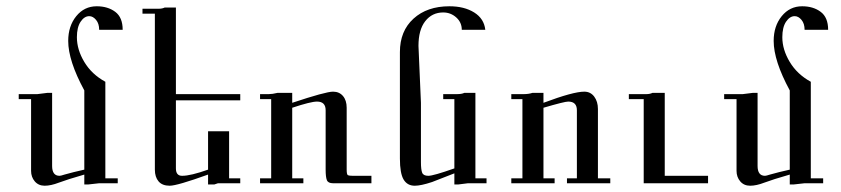

<svg xmlns="http://www.w3.org/2000/svg" viewBox="-20 -594 2653 606"><path d="M367.2 -500Q351.6 -500 339.8 -500Q304.7 -500 293 -500Q293 -519.5 283.2 -531.2Q273.4 -543 261.7 -543Q246.1 -543 234.4 -525.4Q222.7 -507.8 222.7 -476.6Q222.7 -437.5 246.1 -398.4Q269.5 -359.4 312.5 -335.9V-31.2H351.6V-15.6H320.3Q308.6 -15.6 293 -15.6L257.8 -11.7H246.1V-43Q191.4 -27.3 166 -17.6Q140.6 -7.8 121.1 -7.8Q101.6 -7.8 89.8 -21.5Q78.1 -35.2 78.1 -54.7V-281.2H39.1V-296.9H97.7L128.9 -300.8H144.5V-70.3Q144.5 -39.1 168 -39.1Q171.9 -39.1 183.6 -43Q210.9 -50.8 246.1 -58.6V-308.6Q195.3 -402.3 195.3 -464.8Q195.3 -511.7 220.7 -543Q246.1 -574.2 285.2 -574.2Q320.3 -574.2 343.8 -556.6Q367.2 -539.1 367.2 -500Z M738.3 -15.6H687.5Q679.7 -15.6 668 -15.6L656.2 -11.7H636.7V-43Q539.1 -7.8 515.6 -7.8Q492.2 -7.8 480.5 -21.5Q468.8 -35.2 468.8 -58.6V-550.8H429.7V-566.4H480.5Q492.2 -566.4 500 -570.3H519.5H535.2V-296.9H738.3V-277.3H535.2V-62.5Q535.2 -39.1 554.7 -39.1Q582 -39.1 636.7 -58.6V-179.7H703.1V-31.2H738.3Z M1152.3 -15.6H1031.2Q1015.6 -15.6 1011.7 -25.4Q1007.8 -35.2 1007.8 -58.6V-246.1Q1007.8 -273.4 980.5 -273.4Q960.9 -273.4 902.3 -253.9V-31.2H937.5V-15.6H800.8V-31.2H835.9V-281.2H800.8V-296.9H828.1Q839.8 -296.9 855.5 -300.8H882.8H902.3V-269.5Q1007.8 -304.7 1031.2 -304.7Q1050.8 -304.7 1062.5 -291Q1074.2 -277.3 1074.2 -253.9V-58.6Q1074.2 -43 1078.1 -41Q1082 -39.1 1093.8 -39.1H1152.3Z M1515.6 -15.6H1488.3Q1476.6 -15.6 1457 -15.6L1425.8 -11.7H1414.1V-46.9L1343.8 -19.5Q1308.6 -7.8 1289.1 -7.8Q1265.6 -7.8 1253.9 -27.3Q1242.2 -46.9 1242.2 -93.8V-429.7Q1242.2 -496.1 1285.2 -535.2Q1328.1 -574.2 1398.4 -574.2Q1445.3 -574.2 1476.6 -554.7Q1507.8 -535.2 1511.7 -500H1437.5Q1437.5 -523.4 1419.9 -539.1Q1402.3 -554.7 1378.9 -554.7Q1343.8 -554.7 1322.3 -527.3Q1300.8 -500 1300.8 -449.2L1308.6 -269.5V-82Q1308.6 -58.6 1312.5 -48.8Q1316.4 -39.1 1332 -39.1Q1347.7 -39.1 1414.1 -62.5V-281.2H1378.9V-296.9H1421.9Q1437.5 -296.9 1445.3 -300.8H1468.8H1480.5V-31.2H1515.6Z M1906.2 -15.6H1769.5V-31.2H1800.8V-246.1Q1800.8 -273.4 1773.4 -273.4Q1761.7 -273.4 1695.3 -253.9V-31.2H1730.5V-15.6H1593.8V-31.2H1628.9V-281.2H1593.8V-296.9H1632.8Q1648.4 -296.9 1660.2 -300.8H1683.6H1695.3V-269.5Q1789.1 -304.7 1824.2 -304.7Q1843.8 -304.7 1855.5 -289.1Q1867.2 -273.4 1867.2 -250V-31.2H1906.2Z M2214.8 -15.6H2011.7V-281.2H1964.8V-296.9H2019.5Q2031.2 -296.9 2039.1 -300.8H2062.5H2078.1V-39.1H2214.8Z M2593.8 -500Q2578.1 -500 2566.4 -500Q2531.2 -500 2519.5 -500Q2519.5 -519.5 2509.8 -531.2Q2500 -543 2488.3 -543Q2472.7 -543 2460.9 -525.4Q2449.2 -507.8 2449.2 -476.6Q2449.2 -437.5 2472.7 -398.4Q2496.1 -359.4 2539.1 -335.9V-31.2H2578.1V-15.6H2546.9Q2535.2 -15.6 2519.5 -15.6L2484.4 -11.7H2472.7V-43Q2418 -27.3 2392.6 -17.6Q2367.2 -7.8 2347.7 -7.8Q2328.1 -7.8 2316.4 -21.5Q2304.7 -35.2 2304.7 -54.7V-281.2H2265.6V-296.9H2324.2L2355.5 -300.8H2371.1V-70.3Q2371.1 -39.1 2394.5 -39.1Q2398.4 -39.1 2410.2 -43Q2437.5 -50.8 2472.7 -58.6V-308.6Q2421.9 -402.3 2421.9 -464.8Q2421.9 -511.7 2447.3 -543Q2472.7 -574.2 2511.7 -574.2Q2546.9 -574.2 2570.3 -556.6Q2593.8 -539.1 2593.8 -500Z"/></svg>

Font: 和音 by 宁静之雨，公众号njzyshare
Style: Regular
Weight: 400
Designer: Steve Matteson
Foundry: Ascender Corporation
Version: Version 6.00;June 8, 2018;FontCreator 11.0.0.2388 32-bit